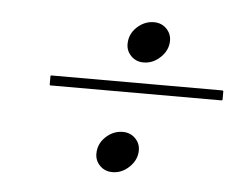

<svg xmlns="http://www.w3.org/2000/svg" viewBox="-34 -331 479 384"><g transform="rotate(5 205.5 -139.0)"><path d="M247 -210Q232 -210 222 -220Q212 -230 212 -244Q212 -264 227 -278Q242 -292 261 -292Q276 -292 286 -282Q296 -272 296 -258Q296 -239 281 -224.5Q266 -210 247 -210ZM65 -148 64 -149V-167L65 -168H409L411 -167V-149L409 -148ZM204 14Q189 14 179 4Q169 -6 169 -20Q169 -40 184 -54Q199 -68 218 -68Q233 -68 243 -58Q253 -48 253 -34Q253 -15 238 -0.5Q223 14 204 14Z"/></g></svg>

Font: Carattere
Style: Regular
Weight: 400
Designer: Robert E. Leuschke
Foundry: Robert E. Leuschke
Version: Version 1.010; ttfautohint (v1.8.3)